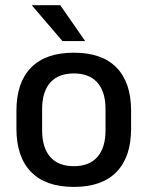

<svg xmlns="http://www.w3.org/2000/svg" viewBox="-20 -704 566 736"><path d="M263 12.5Q155 12.5 99 -45Q43 -102.5 43 -210.5V-280Q43 -387.5 99 -444.8Q155 -502 263 -502Q371 -502 426.8 -444.8Q482.5 -387.5 482.5 -280V-210.5Q482.5 -102.5 426.8 -45Q371 12.5 263 12.5ZM263 -67Q322.5 -67 353.5 -102.5Q384.5 -138 384.5 -204.5V-286Q384.5 -352 353.5 -387.2Q322.5 -422.5 263 -422.5Q203.5 -422.5 172.5 -387.2Q141.5 -352 141.5 -286V-204.5Q141.5 -138 172.5 -102.5Q203.5 -67 263 -67ZM211 -684 305.5 -548V-546.5H219.5L103 -682.5V-684Z"/></svg>

Font: Anek Gujarati Medium
Style: Regular
Weight: 500
Designer: Mrunmayee Ghaisas (Gujarati), Yesha Goshar (Latin)
Foundry: Ek Type
Version: Version 1.003